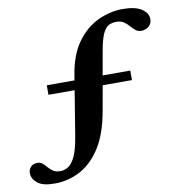

<svg xmlns="http://www.w3.org/2000/svg" viewBox="-134 -760 921 983"><g transform="rotate(-10 327.0 -268.0)"><path d="M71.5 141.5Q9 141.5 -18 118.8Q-45 96 -45 67.5Q-45 47.5 -32.5 34.8Q-20 22 2 22Q18 22 28.5 31.2Q39 40.5 49.5 52.8Q60 65 74.2 74.5Q88.5 84 111.5 84Q133 84 153 71.2Q173 58.5 189.5 22.8Q206 -13 217 -81.5L254.5 -311.5H118.5V-361H262.5L267 -388Q283.5 -491.5 330 -555.2Q376.5 -619 439.5 -648.5Q502.5 -678 569.5 -678Q635 -678 667.2 -655.8Q699.5 -633.5 699.5 -603.5Q699.5 -578.5 682.5 -565Q665.5 -551.5 645 -551.5Q626.5 -551.5 614.2 -561.5Q602 -571.5 590.5 -585Q579 -598.5 563.8 -608.8Q548.5 -619 525 -619Q500.5 -619 483.2 -608.8Q466 -598.5 453.2 -569.2Q440.5 -540 430.5 -482.5L409 -361H552.5V-311.5H400.5L377 -180.5Q357 -66 311.8 5Q266.5 76 204.2 108.8Q142 141.5 71.5 141.5Z"/></g></svg>

Font: Newsreader Text
Style: Bold Italic
Weight: 700
Italic angle: -17°
Designer: Hugues Gentile
Foundry: Production Type
Version: Version 1.001